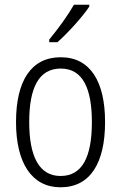

<svg xmlns="http://www.w3.org/2000/svg" viewBox="-20 -785 514 815"><path d="M359 -757V-765H294C267 -718 229 -666 189 -617V-606H224C267 -644 330 -713 359 -757ZM426 -267C426 -439 363 -542 238 -542C113 -542 48 -443 48 -267C48 -93 115 10 237 10C363 10 426 -93 426 -267ZM104 -267C104 -413 145 -494 238 -494C332 -494 370 -408 370 -267C370 -118 329 -38 237 -38C146 -38 104 -121 104 -267Z"/></svg>

Font: Noto Sans Gujarati Condensed Light
Style: Regular
Weight: 300
Width: 3
Designer: Jelle Bosma - Monotype Design Team, Universal Thirst
Foundry: Monotype Imaging Inc.
Version: Version 2.106